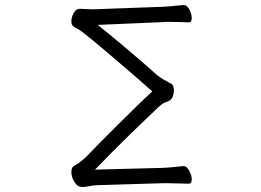

<svg xmlns="http://www.w3.org/2000/svg" viewBox="-20 -730 1040 764"><path d="M628 -1 363 7Q346 8 334 11Q322 14 307 14Q288 14 276 -6Q264 -26 264 -45Q264 -65 275 -70Q287 -77 299 -85.5Q311 -94 326 -109Q347 -131 379.5 -164Q412 -197 449.5 -234Q487 -271 522.5 -306Q558 -341 586 -366Q546 -402 496 -445Q446 -488 396.5 -530Q347 -572 306 -604Q297 -611 286 -616.5Q275 -622 269 -628Q264 -633 264 -645Q264 -661 273 -678Q282 -695 297 -695Q311 -695 321.5 -694Q332 -693 344 -693H353L627 -703Q651 -704 673.5 -706.5Q696 -709 710 -710H712Q724 -710 733.5 -692Q743 -674 743 -658Q743 -641 731 -641Q719 -641 699.5 -642Q680 -643 657 -643Q650 -643 643 -643Q636 -643 628 -642L369 -631Q431 -581 492.5 -529Q554 -477 604 -432Q618 -421 631.5 -413Q645 -405 661 -397Q667 -394 669.5 -386.5Q672 -379 672 -370Q672 -358 667.5 -346Q663 -334 653 -329Q644 -325 634.5 -321Q625 -317 613 -306Q594 -288 562.5 -258Q531 -228 494.5 -192.5Q458 -157 422.5 -121Q387 -85 358 -55L627 -62Q651 -63 674 -65.5Q697 -68 710 -69H711Q723 -69 733 -50.5Q743 -32 743 -16Q743 1 731 1Q718 1 693 0Q668 -1 644 -1Z"/></svg>

Font: Moon Stars Kai T
Style: Regular
Weight: 400
Designer: GuiWonder
Version: Version 1.101